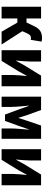

<svg xmlns="http://www.w3.org/2000/svg" viewBox="912 -1460 548 2412"><g transform="rotate(90 1186.0 -254.0)"><path d="M65 0H212V-198H264L378 0H539L372 -260L398 -319C417 -362 436 -369 461 -369C468 -369 474 -367 480 -365L503 -501C490 -506 477 -508 463 -508C392 -508 345 -488 306 -404L263 -313H212V-496H65Z M611 0H745L874 -210C890 -238 915 -284 931 -314H935C929 -253 922 -188 922 -138V0H1064V-496H930L801 -286C786 -257 760 -212 744 -182H741C746 -243 753 -309 753 -358V-496H611Z M1194 0H1323V-127C1323 -180 1312 -285 1307 -341H1311C1325 -299 1346 -244 1360 -202L1419 -43H1499L1557 -202C1571 -244 1591 -297 1605 -341H1609C1604 -285 1594 -180 1594 -127V0H1724V-496H1557L1499 -326C1487 -286 1475 -250 1463 -215H1459C1448 -250 1437 -286 1424 -326L1362 -496H1194Z M1854 0H1988L2117 -210C2133 -238 2158 -284 2174 -314H2178C2172 -253 2165 -188 2165 -138V0H2307V-496H2173L2044 -286C2029 -257 2003 -212 1987 -182H1984C1989 -243 1996 -309 1996 -358V-496H1854Z"/></g></svg>

Font: Giro Sans Regular
Style: Bold
Weight: 700
Designer: Paul D. Hunt
Foundry: Adobe Systems Incorporated
Version: Version 1.000;PS 1.0;hotconv 1.0.88;makeotf.lib2.5.647800